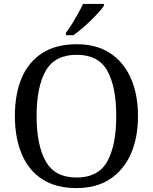

<svg xmlns="http://www.w3.org/2000/svg" viewBox="-20 -951 782 981"><path d="M371 10Q265 10 195 -36Q125 -82 90.5 -165Q56 -248 56 -359Q56 -470 90.5 -552Q125 -634 195.5 -679.5Q266 -725 372 -725Q473 -725 542.5 -679.5Q612 -634 648.5 -551.5Q685 -469 685 -358Q685 -247 648.5 -164.5Q612 -82 542 -36Q472 10 371 10ZM371 -44Q483 -44 528.5 -127Q574 -210 574 -358Q574 -507 528.5 -589Q483 -671 372 -671Q260 -671 213.5 -589Q167 -507 167 -358Q167 -210 213.5 -127Q260 -44 371 -44ZM317 -784Q332 -803 348 -829Q364 -855 379 -882Q394 -909 404 -931H511V-921Q502 -908 484 -888Q466 -868 443.5 -846Q421 -824 398 -804.5Q375 -785 355 -771H317Z"/></svg>

Font: Noto Serif Khojki
Style: Regular
Weight: 400
Designer: Juan Bruce
Version: Version 2.002